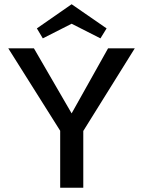

<svg xmlns="http://www.w3.org/2000/svg" viewBox="-20 -886 675 906"><path d="M318 -774 182 -705 154 -752 318 -866 483 -752 454 -705ZM616 -658 373 -268V0H264V-269L19 -658H140L318 -351L490 -658Z"/></svg>

Font: EauTest Semibold
Style: Regular
Weight: 600
Designer: Christian Thalmann (Catharsis Fonts)
Version: Version 0.001;PS 000.001;hotconv 1.0.88;makeotf.lib2.5.64775